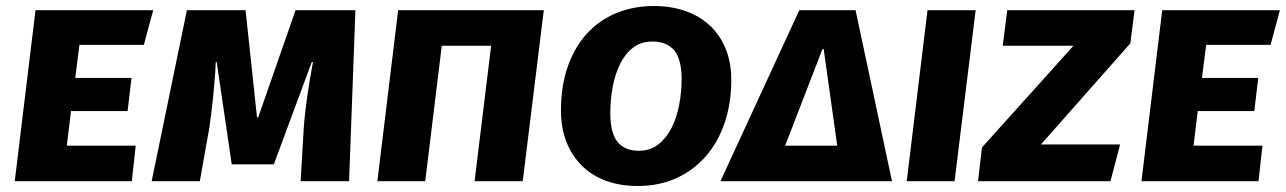

<svg xmlns="http://www.w3.org/2000/svg" viewBox="-20 -602 4273 638"><path d="M244 -453 230 -343H417L404 -233H216L202 -118H431L418 0H29L98 -568H489L458 -453Z M697 -396Q696 -370 693.5 -339Q691 -308 688 -278Q685 -248 681.5 -220.5Q678 -193 675 -174L644 0H484L601 -568H796L834 -212H838L962 -568H1161L1140 0H979L989 -171Q992 -219 1000.5 -278.5Q1009 -338 1020 -396H1016L890 -56H750L700 -396Z M1557 0 1612 -450H1448L1393 0H1234L1303 -568H1787L1717 0Z M2410 -336Q2410 -260 2388.5 -195.5Q2367 -131 2326.5 -84Q2286 -37 2228.5 -10.5Q2171 16 2099 16Q2040 16 1993 -1.5Q1946 -19 1913 -52Q1880 -85 1862 -131Q1844 -177 1844 -234Q1844 -316 1866.5 -380.5Q1889 -445 1930 -490Q1971 -535 2028 -558.5Q2085 -582 2153 -582Q2211 -582 2258.5 -565Q2306 -548 2339.5 -516.5Q2373 -485 2391.5 -439.5Q2410 -394 2410 -336ZM2103 -101Q2141 -101 2168 -122.5Q2195 -144 2212 -178Q2229 -212 2237 -254.5Q2245 -297 2245 -338Q2245 -405 2220.5 -434.5Q2196 -464 2148 -464Q2110 -464 2083.5 -443.5Q2057 -423 2040.5 -389.5Q2024 -356 2016 -313.5Q2008 -271 2008 -226Q2008 -160 2032 -130.5Q2056 -101 2103 -101Z M2374 0 2636 -568H2823L2944 0ZM2589 -118H2762L2717 -439H2713Z M2993 0 3062 -568H3222L3152 0Z M3439 -122H3702L3670 0H3230L3243 -112L3547 -450H3312L3327 -568H3750L3736 -458Z M3988 -453 3974 -343H4161L4148 -233H3960L3946 -118H4175L4162 0H3773L3842 -568H4233L4202 -453Z"/></svg>

Font: Qjlgwqiwhsfqbnnlvksmvfsycuq
Style: Regular
Weight: 700
Italic angle: -8°
Designer: Carrois Corporate & Edenspiekermann
Foundry: Carrois Corporate GbR & Edenspiekermann AG
Version: Version 2.001